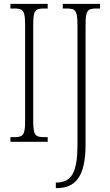

<svg xmlns="http://www.w3.org/2000/svg" viewBox="-20 -734 569 994"><path d="M34 0H227V-24H208C161 -24 152 -36 152 -109V-605C152 -679 161 -690 208 -690H227V-714H34V-690H54C100 -690 110 -679 110 -605V-108C110 -35 100 -24 54 -24H34ZM269 240H274C364 239 423 190 423 14V-605C423 -679 433 -690 479 -690H498V-714H305V-690H325C371 -690 381 -679 381 -606V15C381 162 349 211 271 211H269Z"/></svg>

Font: Noto Serif Sinhala ExtraCondensed ExtraLight
Style: Regular
Weight: 200
Width: 2
Designer: Jelle Bosma - Monotype Design Team
Foundry: Monotype Imaging Inc.
Version: Version 2.007